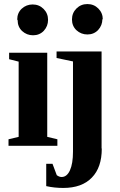

<svg xmlns="http://www.w3.org/2000/svg" viewBox="-20 -719 592 947"><path d="M213 -44 263 -32V0H22V-32L72 -44V-415L25 -427V-459H213ZM67 -619 65 -623Q65 -655 87 -676Q110 -697 141 -697Q173 -697 195 -675Q217 -653 217 -621Q217 -590 196 -567Q175 -545 143 -545Q112 -545 89 -566Q67 -587 67 -619ZM487 -623 485 -625Q485 -594 464 -571Q443 -549 411 -549Q380 -549 357 -570Q335 -591 335 -623Q335 -655 357 -677Q379 -699 411 -699Q443 -699 465 -677Q487 -655 487 -623ZM481 13 482 14Q482 107 433 157Q384 208 292 208Q248 208 208 199V89H239L260 145Q272 154 284 154Q310 154 325 121Q340 88 340 29V-416L259 -433V-465H481Z"/></svg>

Font: Libra Serif Modern
Style: Bold
Weight: 700
Designer: Stefan Peev, Context Ltd
Foundry: Ascender Corporation
Version: Version 1.000